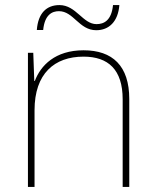

<svg xmlns="http://www.w3.org/2000/svg" viewBox="-20 -736 613 756"><path d="M125 -618H150C156 -678 185 -692 212 -692C270 -692 291 -617 359 -617C409 -617 445 -651 450 -716H425C419 -655 389 -641 360 -641C306 -641 280 -716 214 -716C163 -716 130 -684 125 -618ZM309 -538C197 -538 140 -478 117 -417H115L111 -528H90V0H116V-302C116 -446 194 -513 309 -513C406 -513 463 -462 463 -345V0H489V-346C489 -477 423 -538 309 -538Z"/></svg>

Font: Noto Sans Gurmukhi UI Thin
Style: Regular
Weight: 100
Designer: Jelle Bosma - Monotype Design Team
Foundry: Monotype Imaging Inc.
Version: Version 2.004